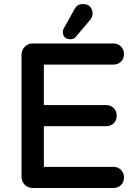

<svg xmlns="http://www.w3.org/2000/svg" viewBox="-20 -924 678 954"><path d="M142 -708H543Q566 -708 581 -693Q596 -678 596 -655Q596 -632 581 -617.5Q566 -603 543 -603H198V-402H507Q530 -402 545 -387Q560 -372 560 -349Q560 -326 545 -311.5Q530 -297 507 -297H198V-95H543Q566 -95 581 -80Q596 -65 596 -42Q596 -19 581 -4.5Q566 10 543 10H142Q119 10 103 -6Q87 -22 87 -45V-652Q87 -675 103 -691.5Q119 -708 142 -708ZM301 -790 351 -880Q357 -891 367 -897.5Q377 -904 393 -904Q414 -904 427 -891Q440 -878 440 -857Q440 -840 428 -825L359 -744Q353 -736 346.5 -732.5Q340 -729 329 -729Q312 -729 302 -739Q292 -749 292 -766Q292 -774 295.5 -780.5Q299 -787 301 -790Z"/></svg>

Font: Varela Round Precious
Style: Medium
Weight: 500
Designer: Joe Prince
Foundry: Joe Prince
Version: Version 1.000